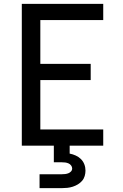

<svg xmlns="http://www.w3.org/2000/svg" viewBox="-20 -755 640 995"><path d="M93 0V-735H515V-651H189V-424H450V-340H189V-84H515V0ZM185 220V148H300Q309 148 317.5 147Q326 146 334 143Q342 140 348 133.5Q354 127 354 118Q354 110 348.5 102.5Q343 95 334.5 91.5Q326 88 317.5 87Q309 86 300 86H259V0H341V41Q357 44 372.5 51Q388 58 399.5 69.5Q411 81 417 96.5Q423 112 423 129Q423 143 419 157Q415 171 405.5 182Q396 193 383.5 200.5Q371 208 357 212.5Q343 217 328.5 218.5Q314 220 300 220Z"/></svg>

Font: Iosevka SS04 Medium Extended
Style: Regular
Weight: 500
Width: 7
Monospace: yes
Designer: Belleve Invis
Foundry: Belleve Invis
Version: Version 19.0.0; ttfautohint (v1.8.4)